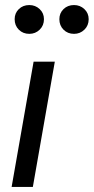

<svg xmlns="http://www.w3.org/2000/svg" viewBox="-20 -740 371 760"><path d="M26 0 113 -496H197L110 0ZM273 -606Q248 -606 231.5 -622.5Q215 -639 215 -664Q215 -688 231.5 -704Q248 -720 273 -720Q297 -720 314 -704Q331 -688 331 -664Q331 -639 314 -622.5Q297 -606 273 -606ZM96 -606Q71 -606 54.5 -622.5Q38 -639 38 -664Q38 -688 54.5 -704Q71 -720 96 -720Q120 -720 137 -704Q154 -688 154 -664Q154 -639 137 -622.5Q120 -606 96 -606Z"/></svg>

Font: Rethink Sans
Style: Italic
Weight: 400
Italic angle: -10°
Designer: The Rethink Sans project authors (Hans Thiessen). DM Sans designed by Colophon Foundry.
Foundry: Rethink Communications LLC
Version: Version 1.001